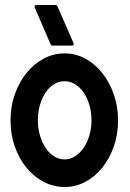

<svg xmlns="http://www.w3.org/2000/svg" viewBox="-20 -718 520 766"><path d="M238 -505Q282 -505 320.5 -484Q359 -463 388 -426.5Q417 -390 434 -341.5Q451 -293 451 -238Q451 -182 434 -133.5Q417 -85 388 -49Q359 -13 320.5 7.5Q282 28 238 28Q193 28 154 7.5Q115 -13 85.5 -49Q56 -85 39 -133.5Q22 -182 22 -238Q22 -293 39 -341.5Q56 -390 85.5 -426.5Q115 -463 154 -484Q193 -505 238 -505ZM238 -394Q215 -394 195.5 -382Q176 -370 162 -349Q148 -328 139.5 -299.5Q131 -271 131 -238Q131 -206 139.5 -177.5Q148 -149 162 -128Q176 -107 195.5 -94.5Q215 -82 238 -82Q260 -82 279.5 -94.5Q299 -107 313.5 -128Q328 -149 336.5 -177.5Q345 -206 345 -238Q345 -271 336.5 -299.5Q328 -328 313.5 -349Q299 -370 279.5 -382Q260 -394 238 -394ZM273 -547Q277 -536 266 -536H189Q184 -536 182 -541L119 -687Q115 -698 126 -698H202Q206 -698 209 -693Z"/></svg>

Font: RonaldsonGothic
Style: Regular
Weight: 400
Designer: Mr. Robertson for MacKellar, Smiths & Jordan Co. Philadelphia
Foundry: CAT-Fonts Peter Wiegel
Version: Version 1.000